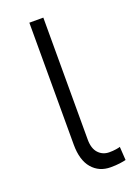

<svg xmlns="http://www.w3.org/2000/svg" viewBox="-111 -577 440 630"><g transform="rotate(-20 109.0 -261.5)"><path d="M124 -530.3V-104.5Q124 -73.2 138.9 -57.1Q153.8 -41 176.8 -41Q189.5 -41 200.4 -42.7Q211.4 -44.4 214.8 -45.9L217.8 1Q210.4 2.9 196.3 4.9Q182.1 6.8 164.1 6.8Q124 6.8 99.6 -21.7Q75.2 -50.3 75.2 -104.5V-530.3Z"/></g></svg>

Font: Pretendard JP ExtraLight
Style: Regular
Weight: 200
Designer: Base glyphs from Inter by Rasmus Andersson; Hangeul glyphs from Noto Sans CJK(Source Han Sans) by Jang Soo-young and Kan
Foundry: Kil Hyung-jin
Version: Version 1.309